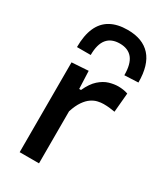

<svg xmlns="http://www.w3.org/2000/svg" viewBox="-192 -843 788 920"><g transform="rotate(30 202.0 -383.0)"><path d="M77 0Q77 -54.5 77 -105.5Q77 -156.5 77 -218V-268Q77 -323.5 77 -381.2Q77 -439 77 -497L168.5 -503L172.5 -405H182.5Q202.5 -449 228 -471.5Q253.5 -494 280 -501.8Q306.5 -509.5 329.5 -509.5Q342.5 -509.5 356.5 -507.5Q370.5 -505.5 383 -501L373.5 -395Q356 -398 342 -399.5Q328 -401 310 -401Q296 -401 279 -397.2Q262 -393.5 244.8 -382Q227.5 -370.5 211.8 -347.8Q196 -325 184 -288V-212.5Q184 -155 184 -104.8Q184 -54.5 184 0ZM327 -570Q327 -632.5 303.2 -661.8Q279.5 -691 233.5 -691Q186.5 -691 162.8 -662Q139 -633 139 -573.5H63Q63 -638 82 -681Q101 -724 139 -745.2Q177 -766.5 233.5 -766.5Q316.5 -766.5 359.8 -718.5Q403 -670.5 403 -573.5Z"/></g></svg>

Font: Commissioner Thin Medium
Style: Regular
Weight: 500
Version: Version 1.000